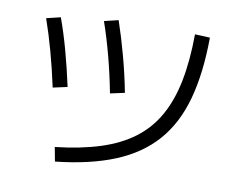

<svg xmlns="http://www.w3.org/2000/svg" viewBox="-81 -840 1162 965"><g transform="rotate(10 500.0 -358.0)"><path d="M243.6 -52.1Q374.3 -66.7 472.8 -98.4Q571.3 -130 640.8 -182.5Q710.3 -235 753.6 -311.9Q797 -388.7 817.6 -492.7Q838.3 -596.7 839.3 -732L916 -728.7Q914.7 -546 877.8 -412.8Q841 -279.7 762.2 -190.5Q683.3 -101.3 558.5 -50.2Q433.7 1 257 20ZM181.3 -344.3Q161.3 -437.3 137.8 -522.7Q114.3 -608 88.3 -682L160.4 -699.4Q186.7 -627.3 210.4 -541.3Q234 -455.3 254.7 -360.3ZM470 -365.3Q452 -459.3 428.3 -549.3Q404.6 -639.3 377 -718.3L449 -735.7Q476 -656.3 500.7 -565.5Q525.4 -474.7 543.4 -381.3Z"/></g></svg>

Font: M PLUS 2 Thin
Style: Regular
Weight: 100
Designer: Coji Morishita
Foundry: UNDERFOREST DESIGN
Version: Version 1.001